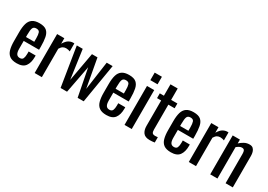

<svg xmlns="http://www.w3.org/2000/svg" viewBox="9 -1618 3451 2468"><g transform="rotate(30 1734.5 -384.0)"><path d="M214 8Q146 8 109 -18.5Q72 -45 57.5 -96.5Q43 -148 43 -223V-355Q43 -432 58 -483Q73 -534 110.5 -560Q148 -586 214 -586Q287 -586 321.5 -556Q356 -526 367 -469.5Q378 -413 378 -334V-287H150V-171Q150 -119 165.5 -95Q181 -71 215 -71Q251 -71 262 -97Q273 -123 273 -166V-201H377V-179Q377 -92 340 -42Q303 8 214 8ZM150 -345H273V-397Q273 -450 263 -478.5Q253 -507 213 -507Q174 -507 162 -479Q150 -451 150 -376Z M478 0V-578H585V-496Q617 -549 649 -567Q681 -585 713 -585Q717 -585 720.5 -585Q724 -585 730 -584V-466Q718 -471 702.5 -474.5Q687 -478 671 -478Q646 -478 625.5 -466.5Q605 -455 585 -422V0Z M863 0 770 -578H858L918 -152L995 -578H1077L1154 -154L1214 -578H1302L1206 0H1116L1037 -408L959 0Z M1544 8Q1476 8 1439 -18.5Q1402 -45 1387.5 -96.5Q1373 -148 1373 -223V-355Q1373 -432 1388 -483Q1403 -534 1440.5 -560Q1478 -586 1544 -586Q1617 -586 1651.5 -556Q1686 -526 1697 -469.5Q1708 -413 1708 -334V-287H1480V-171Q1480 -119 1495.5 -95Q1511 -71 1545 -71Q1581 -71 1592 -97Q1603 -123 1603 -166V-201H1707V-179Q1707 -92 1670 -42Q1633 8 1544 8ZM1480 -345H1603V-397Q1603 -450 1593 -478.5Q1583 -507 1543 -507Q1504 -507 1492 -479Q1480 -451 1480 -376Z M1812 -664V-776H1919V-664ZM1812 0V-578H1919V0Z M2188 8Q2120 8 2091.5 -29.5Q2063 -67 2063 -130V-507H2002V-578H2063V-747H2170V-578H2263V-507H2170V-137Q2170 -103 2181 -88.5Q2192 -74 2223 -74Q2231 -74 2241.5 -75Q2252 -76 2262 -77V2Q2242 5 2225 6.5Q2208 8 2188 8Z M2502 8Q2434 8 2397 -18.5Q2360 -45 2345.5 -96.5Q2331 -148 2331 -223V-355Q2331 -432 2346 -483Q2361 -534 2398.5 -560Q2436 -586 2502 -586Q2575 -586 2609.5 -556Q2644 -526 2655 -469.5Q2666 -413 2666 -334V-287H2438V-171Q2438 -119 2453.5 -95Q2469 -71 2503 -71Q2539 -71 2550 -97Q2561 -123 2561 -166V-201H2665V-179Q2665 -92 2628 -42Q2591 8 2502 8ZM2438 -345H2561V-397Q2561 -450 2551 -478.5Q2541 -507 2501 -507Q2462 -507 2450 -479Q2438 -451 2438 -376Z M2766 0V-578H2873V-496Q2905 -549 2937 -567Q2969 -585 3001 -585Q3005 -585 3008.5 -585Q3012 -585 3018 -584V-466Q3006 -471 2990.5 -474.5Q2975 -478 2959 -478Q2934 -478 2913.5 -466.5Q2893 -455 2873 -422V0Z M3084 0V-578H3191V-521Q3220 -548 3255 -567Q3290 -586 3332 -586Q3367 -586 3385.5 -568Q3404 -550 3411.5 -523Q3419 -496 3419 -468V0H3312V-437Q3312 -468 3303 -485Q3294 -502 3266 -502Q3248 -502 3228.5 -491.5Q3209 -481 3191 -466V0Z"/></g></svg>

Font: Oswald
Style: Regular
Weight: 400
Designer: Vernon Adams
Foundry: Vernon Adams
Version: Version 4.103; ttfautohint (v1.8.3)